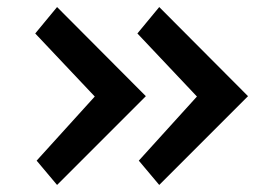

<svg xmlns="http://www.w3.org/2000/svg" viewBox="-20 -582 784 545"><path d="M432 -57 374 -126 539 -308 370 -487 432 -562 684 -309ZM142 -57 84 -126 249 -308 80 -487 142 -562 394 -309Z"/></svg>

Font: Alata
Style: Regular
Weight: 400
Designer: Spyros Zevelakis, Eben Sorkin
Foundry: Spyros Zevelakis
Version: Version 1.005; ttfautohint (v1.8.4.7-5d5b)